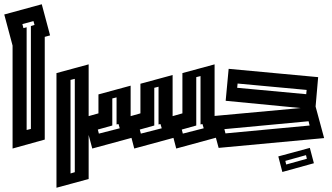

<svg xmlns="http://www.w3.org/2000/svg" viewBox="-31 -694 1556 901"><path d="M-11 -626 165 -674 204 -528 179 -521V-39L28 3V-480ZM94 -566V-84L114 -89V-572L131 -577L126 -595L74 -581L79 -562Z M234 187V-351L385 -392V146ZM300 -319V120L320 114V-324Z M987 -49 796 3 783 -47 599 3 586 -47 402 3 363 -143 431 -162V-251L582 -292V-149L628 -162V-301L779 -342V-149L825 -162V-351L976 -392V-90ZM890 -105 822 -86 827 -67 925 -92 919 -112 910 -110V-337L890 -332ZM693 -105 625 -86 630 -67 728 -92 722 -112 713 -110V-287L693 -282ZM496 -105 428 -86 433 -67 531 -92 525 -112 516 -110V-237L496 -232Z M995 0 955 -148 1380 -187 1028 -221 1042 -371 1462 -332 1450 -194 1490 -46ZM1082 -282 1406 -252 1408 -272 1084 -302ZM1417 -125 1022 -88 1027 -68 1422 -105ZM1294 113 1275 40 1423 0 1442 72ZM1312 78 1409 51 1405 34 1308 61Z"/></svg>

Font: Blaka Hollow
Style: Regular
Weight: 400
Designer: Mohamed Gaber
Foundry: Kief Type Foundry
Version: Version 1.003; ttfautohint (v1.8.4.7-5d5b)